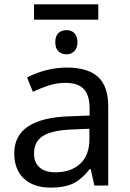

<svg xmlns="http://www.w3.org/2000/svg" viewBox="-20 -857 601 887"><path d="M416 0 398.9 -76.2H395Q355 -25.9 315.2 -8.1Q275.4 9.8 214.8 9.8Q135.7 9.8 90.8 -31.7Q45.9 -73.2 45.9 -148.9Q45.9 -312 303.2 -319.8L394 -323.2V-355Q394 -416 367.7 -445.1Q341.3 -474.1 283.2 -474.1Q240.7 -474.1 202.9 -461.4Q165 -448.7 131.8 -433.1L105 -499Q145.5 -520.5 193.4 -532.7Q241.2 -544.9 288.1 -544.9Q385.3 -544.9 432.6 -502Q480 -459 480 -365.2V0ZM234.9 -61Q308.6 -61 350.8 -100.8Q393.1 -140.6 393.1 -213.9V-262.2L314 -258.8Q221.7 -255.4 179.4 -229.5Q137.2 -203.6 137.2 -147.9Q137.2 -106 162.8 -83.5Q188.5 -61 234.9 -61ZM235.4 -662.1Q235.4 -691.4 250.2 -704.6Q265.1 -717.8 287.1 -717.8Q310.5 -717.8 324.2 -702.9Q337.9 -688 337.9 -662.1Q337.9 -635.7 323.7 -620.8Q309.6 -606 287.1 -606Q265.1 -606 250.2 -619.6Q235.4 -633.3 235.4 -662.1ZM137.2 -836.9H434.1V-766.1H137.2Z"/></svg>

Font: NotoPenekeko
Style: Regular
Weight: 400
Designer: Monotype Design team
Foundry: Monotype Imaging Inc.
Version: Version 1.04